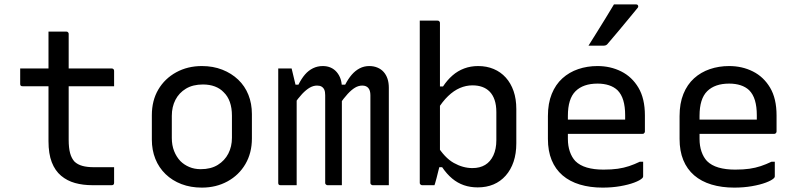

<svg xmlns="http://www.w3.org/2000/svg" viewBox="-20 -844 3640 875"><path d="M72 -532H489Q494 -532 497 -529Q500 -526 500 -521Q500 -509 500 -497.5Q500 -486 500 -475Q500 -464 500 -451H83Q80 -451 78 -451.5Q76 -452 74.5 -453.5Q73 -455 72.5 -457Q72 -459 72 -462Q72 -475 72 -486Q72 -497 72 -508.5Q72 -520 72 -532ZM500 -82Q500 -65 500 -47Q500 -29 500 -11Q500 -6 497.5 -3Q495 0 489 0Q486 0 476 0Q466 0 452.5 0Q439 0 426 0Q413 0 402 0Q358 0 322 -10Q286 -20 258.5 -43Q231 -66 216 -104.5Q201 -143 201 -201Q201 -251 201 -301Q201 -351 201 -400.5Q201 -450 201 -500Q201 -550 201 -600Q201 -625 201 -650Q201 -675 201 -700Q222 -700 242 -700Q262 -700 282 -700Q286 -700 288 -698.5Q290 -697 291.5 -695Q293 -693 293 -689Q293 -629 293 -569Q293 -509 293 -448.5Q293 -388 293 -327.5Q293 -267 293 -207Q293 -170 299.5 -146Q306 -122 320 -107Q334 -94 355.5 -88Q377 -82 408 -82Q421 -82 434 -82Q447 -82 460 -82Q473 -82 486 -82Z M900 -543Q951 -543 993 -526.5Q1035 -510 1065.5 -481Q1096 -452 1112 -412Q1128 -372 1128 -324V-213Q1128 -147 1098.5 -96.5Q1069 -46 1017 -17.5Q965 11 900 11Q849 11 807 -5Q765 -21 734.5 -50.5Q704 -80 688 -120Q672 -160 672 -208V-319Q672 -386 701.5 -436Q731 -486 783 -514.5Q835 -543 900 -543ZM905 -459Q859 -459 827.5 -440Q796 -421 779.5 -389Q763 -357 763 -316V-215Q763 -182 773.5 -155.5Q784 -129 802 -110Q819 -93 842.5 -83Q866 -73 895 -73Q941 -73 972.5 -92.5Q1004 -112 1020.5 -144Q1037 -176 1037 -216V-317Q1037 -352 1027.5 -379Q1018 -406 999 -424Q983 -441 959 -450Q935 -459 905 -459Z M1752 0Q1741 0 1728 0Q1715 0 1703 0Q1691 0 1679 0Q1676 0 1673.5 -1.5Q1671 -3 1669.5 -5Q1668 -7 1668 -11Q1668 -51 1668 -91Q1668 -131 1668 -170.5Q1668 -210 1668 -250Q1668 -290 1668 -330Q1668 -370 1668 -410Q1668 -432 1658.5 -443Q1649 -454 1631 -454Q1614 -454 1598 -444.5Q1582 -435 1564.5 -416Q1547 -397 1526 -367L1515 -458H1553Q1567 -485 1583 -503.5Q1599 -522 1619 -532.5Q1639 -543 1663 -543Q1683 -543 1700 -536Q1717 -529 1728.5 -516Q1740 -503 1746 -485Q1752 -467 1752 -444Q1752 -401 1752 -358Q1752 -315 1752 -272Q1752 -229 1752 -185.5Q1752 -142 1752 -99Q1752 -74 1752 -49.5Q1752 -25 1752 0ZM1538 0Q1528 0 1516.5 0Q1505 0 1494 0Q1483 0 1473 0Q1470 0 1467.5 -1.5Q1465 -3 1463.5 -5Q1462 -7 1462 -11Q1462 -51 1462 -91Q1462 -131 1462 -171Q1462 -211 1462 -250.5Q1462 -290 1462 -330Q1462 -370 1462 -410Q1462 -426 1458 -435Q1454 -444 1446 -449Q1438 -454 1425 -454Q1408 -454 1391.5 -444.5Q1375 -435 1357 -416Q1339 -397 1318 -366L1306 -458H1340Q1354 -486 1370 -504.5Q1386 -523 1406.5 -533Q1427 -543 1451 -543Q1471 -543 1487 -536Q1503 -529 1514.5 -515.5Q1526 -502 1532 -484.5Q1538 -467 1538 -444Q1538 -400 1538 -351Q1538 -302 1538 -247.5Q1538 -193 1538 -131.5Q1538 -70 1538 0ZM1332 0Q1322 0 1313 0Q1304 0 1295 0Q1286 0 1277 0Q1268 0 1259 0Q1256 0 1254 -0.5Q1252 -1 1250.5 -2.5Q1249 -4 1248.5 -6Q1248 -8 1248 -11Q1248 -81 1248 -151Q1248 -221 1248 -291.5Q1248 -362 1248 -432Q1248 -463 1248 -488.5Q1248 -514 1248 -532Q1255 -532 1263 -532Q1271 -532 1278.5 -532Q1286 -532 1293.5 -532Q1301 -532 1309 -532Q1309 -532 1312.5 -517.5Q1316 -503 1320.5 -484Q1325 -465 1328.5 -450.5Q1332 -436 1332 -436Q1332 -376 1332 -305Q1332 -234 1332 -157Q1332 -80 1332 0Z M1960 0Q1952 0 1942 0Q1932 0 1922 0Q1912 0 1904 0Q1901 0 1898.5 -1.5Q1896 -3 1894.5 -5Q1893 -7 1893 -11Q1893 -89 1893 -166Q1893 -243 1893 -320.5Q1893 -398 1893 -475Q1893 -552 1893 -630Q1893 -660 1893 -690.5Q1893 -721 1893 -750Q1904 -750 1914 -750Q1924 -750 1934 -750Q1944 -750 1954 -750Q1964 -750 1974 -750Q1978 -750 1980 -748.5Q1982 -747 1983.5 -745Q1985 -743 1985 -739Q1985 -658 1985 -577.5Q1985 -497 1985 -416.5Q1985 -336 1985 -255.5Q1985 -175 1985 -94Q1985 -94 1982.5 -84Q1980 -74 1976.5 -60.5Q1973 -47 1969.5 -32.5Q1966 -18 1963 -9Q1960 0 1960 0ZM1962 -82 1970 -184Q2006 -125 2048 -101.5Q2090 -78 2133 -78Q2167 -78 2191 -92.5Q2215 -107 2228.5 -136Q2242 -165 2242 -205V-333Q2242 -365 2234 -388.5Q2226 -412 2211 -427Q2197 -441 2177.5 -448Q2158 -455 2133 -455Q2104 -455 2076 -443Q2048 -431 2022 -406Q1996 -381 1972 -342V-450H1999Q2018 -479 2042 -500Q2066 -521 2095.5 -532Q2125 -543 2159 -543Q2198 -543 2230 -529.5Q2262 -516 2285 -490.5Q2308 -465 2320.5 -429Q2333 -393 2333 -347V-191Q2333 -144 2320.5 -107Q2308 -70 2284.5 -43.5Q2261 -17 2229 -3.5Q2197 10 2157 10Q2123 10 2094 0Q2065 -10 2040.5 -30.5Q2016 -51 1995 -82Z M2703 -543Q2762 -543 2811 -518.5Q2860 -494 2889.5 -444.5Q2919 -395 2919 -318V-245Q2919 -242 2917.5 -239.5Q2916 -237 2914 -235.5Q2912 -234 2908 -234H2649Q2632 -234 2615 -234Q2598 -234 2582 -234H2552L2539 -299H2829Q2829 -304 2829 -309Q2829 -314 2829 -319Q2829 -358 2820.5 -386.5Q2812 -415 2794 -433Q2778 -448 2755 -455.5Q2732 -463 2703 -463Q2638 -463 2603 -428.5Q2568 -394 2568 -316V-211Q2568 -179 2577 -153Q2586 -127 2602 -110Q2622 -90 2654.5 -80.5Q2687 -71 2730 -71Q2768 -71 2795.5 -75Q2823 -79 2847 -87Q2871 -95 2896 -107H2911Q2911 -91 2911 -74Q2911 -57 2911 -40Q2911 -38 2910 -36Q2909 -34 2907 -32Q2897 -22 2870.5 -12Q2844 -2 2806.5 4.5Q2769 11 2726 11Q2669 11 2622.5 -3Q2576 -17 2543.5 -45Q2511 -73 2494 -114.5Q2477 -156 2477 -211V-315Q2477 -373 2494.5 -416Q2512 -459 2543 -487Q2574 -515 2615 -529Q2656 -543 2703 -543ZM2778 -824Q2808 -824 2829.5 -824Q2851 -824 2878 -824Q2886 -824 2888 -818Q2890 -812 2885 -807Q2861 -778 2840.5 -753Q2820 -728 2799 -703Q2778 -678 2749 -644Q2747 -641 2742.5 -638.5Q2738 -636 2732 -636Q2713 -636 2696.5 -636Q2680 -636 2662 -636Q2681 -666 2700.5 -697.5Q2720 -729 2739.5 -760.5Q2759 -792 2778 -824Z M3303 -543Q3362 -543 3411 -518.5Q3460 -494 3489.5 -444.5Q3519 -395 3519 -318V-245Q3519 -242 3517.5 -239.5Q3516 -237 3514 -235.5Q3512 -234 3508 -234H3249Q3232 -234 3215 -234Q3198 -234 3182 -234H3152L3139 -299H3429Q3429 -304 3429 -309Q3429 -314 3429 -319Q3429 -358 3420.5 -386.5Q3412 -415 3394 -433Q3378 -448 3355 -455.5Q3332 -463 3303 -463Q3238 -463 3203 -428.5Q3168 -394 3168 -316V-211Q3168 -179 3177 -153Q3186 -127 3202 -110Q3222 -90 3254.5 -80.5Q3287 -71 3330 -71Q3368 -71 3395.5 -75Q3423 -79 3447 -87Q3471 -95 3496 -107H3511Q3511 -91 3511 -74Q3511 -57 3511 -40Q3511 -38 3510 -36Q3509 -34 3507 -32Q3497 -22 3470.5 -12Q3444 -2 3406.5 4.5Q3369 11 3326 11Q3269 11 3222.5 -3Q3176 -17 3143.5 -45Q3111 -73 3094 -114.5Q3077 -156 3077 -211V-315Q3077 -373 3094.5 -416Q3112 -459 3143 -487Q3174 -515 3215 -529Q3256 -543 3303 -543Z"/></svg>

Font: Recursive Monospace
Style: Regular
Weight: 400
Version: Version 1.047